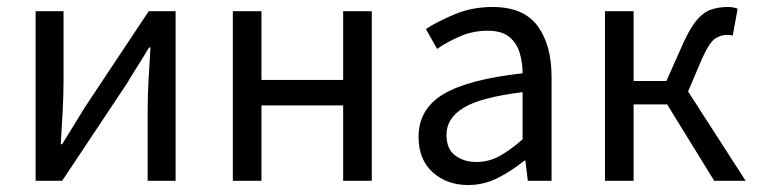

<svg xmlns="http://www.w3.org/2000/svg" viewBox="-20 -518 2169 550"><path d="M82 0V-486H162V-284Q162 -245 159.5 -198.5Q157 -152 154 -105H158Q172 -128 190.5 -157.5Q209 -187 222 -209L406 -486H483V0H403V-202Q403 -241 405.5 -288Q408 -335 411 -382H407Q394 -360 375 -330Q356 -300 343 -278L158 0Z M647 0V-486H729V-289H963V-486H1045V0H963V-216H729V0Z M1321 12Q1260 12 1219.5 -24.5Q1179 -61 1179 -126Q1179 -206 1250.5 -248.5Q1322 -291 1477 -308Q1477 -339 1468.5 -367Q1460 -395 1438.5 -412.5Q1417 -430 1377 -430Q1335 -430 1298 -414Q1261 -398 1232 -378L1200 -435Q1234 -457 1283.5 -477.5Q1333 -498 1391 -498Q1480 -498 1520 -443.5Q1560 -389 1560 -298V0H1492L1485 -58H1482Q1448 -30 1407.5 -9Q1367 12 1321 12ZM1345 -54Q1380 -54 1411 -71Q1442 -88 1477 -119V-254Q1356 -239 1307.5 -209Q1259 -179 1259 -132Q1259 -91 1284 -72.5Q1309 -54 1345 -54Z M1713 0V-486H1795V-286H1889L1937 -394Q1957 -438 1976 -460.5Q1995 -483 2017 -490.5Q2039 -498 2065 -498Q2081 -498 2093 -493L2079 -416Q2073 -418 2063 -418Q2044 -418 2028 -407Q2012 -396 1992 -352L1951 -256L2116 0H2026L1891 -219H1795V0Z"/></svg>

Font: .
Style: 
Weight: 400
Designer: Paul D. Hunt, Dalton Maag
Foundry: Dalton Maag Ltd
Version: Version 1.200